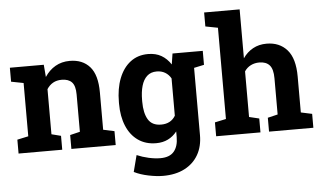

<svg xmlns="http://www.w3.org/2000/svg" viewBox="-61 -863 1974 1176"><g transform="rotate(-5 926.5 -274.5)"><path d="M25.4 0V-85.4L93.8 -100.1V-427.7L18.1 -442.4V-528.3H226.6L232.9 -452.6Q259.3 -493.2 298.1 -515.6Q336.9 -538.1 386.7 -538.1Q465.3 -538.1 509.8 -487.8Q554.2 -437.5 554.2 -330.1V-100.1L622.6 -85.4V0H350.1V-85.4L411.1 -100.1V-329.6Q411.1 -382.8 390.1 -405Q369.1 -427.2 327.6 -427.2Q296.9 -427.2 274.2 -414.3Q251.5 -401.4 236.3 -377.4V-100.1L293.9 -85.4V0Z M896 213.4Q856 213.4 806.2 203.1Q756.3 192.9 718.3 173.8L744.6 72.3Q778.8 86.9 817.1 95.5Q855.5 104 888.7 104Q945.8 104 972.4 72.3Q999 40.5 999 -16.1V-50.8Q975.6 -21 943.8 -5.4Q912.1 10.3 871.1 10.3Q806.6 10.3 760.3 -22.2Q713.9 -54.7 689.5 -113.3Q665 -171.9 665 -249.5V-259.8Q665 -343.3 689.5 -405.8Q713.9 -468.3 759.3 -503.2Q804.7 -538.1 868.2 -538.1Q915.5 -538.1 949.7 -518.3Q983.9 -498.5 1007.8 -461.9L1018.1 -528.3H1142.1V-15.6Q1142.1 54.2 1112.5 105.5Q1083 156.7 1027.8 185.1Q972.7 213.4 896 213.4ZM911.1 -100.6Q941.4 -100.6 963.4 -112.5Q985.4 -124.5 999 -147.5V-377Q985.4 -400.9 963.1 -414.1Q940.9 -427.2 911.6 -427.2Q875 -427.2 852.1 -406Q829.1 -384.8 818.4 -347.4Q807.6 -310.1 807.6 -259.8V-249.5Q807.6 -180.2 831.5 -140.4Q855.5 -100.6 911.1 -100.6ZM1124 -425.3 1062 -528.3H1204.1V-442.4Z M1240.2 0V-85.4L1309.1 -100.1V-661.1L1232.9 -675.8V-761.7H1451.2V-460.9Q1476.1 -497.6 1512.9 -517.8Q1549.8 -538.1 1596.7 -538.1Q1676.3 -538.1 1722.9 -485.1Q1769.5 -432.1 1769.5 -321.3V-100.1L1837.9 -85.4V0H1565.4V-85.4L1627 -100.1V-322.3Q1627 -379.4 1605.5 -403.3Q1584 -427.2 1542.5 -427.2Q1513.7 -427.2 1490 -415.3Q1466.3 -403.3 1451.2 -380.4V-100.1L1512.7 -85.4V0Z"/></g></svg>

Font: Roboto Slab LO
Style: Bold
Weight: 700
Designer: Google
Version: Version 2.000